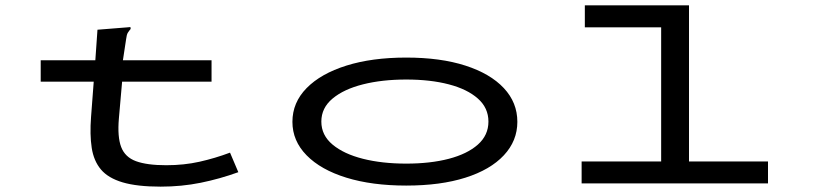

<svg xmlns="http://www.w3.org/2000/svg" viewBox="-20 -685 3040 717"><path d="M132 -460H336L344 -574L457 -583L467 -584L468 -577Q462 -570 457.5 -563Q453 -556 451 -539L439 -460H770V-380H436L424 -243Q418 -174 432.5 -136Q447 -98 488 -83Q529 -68 601 -68Q667 -68 725 -81Q783 -94 839 -115L870 -42Q801 -17 729.5 -2.5Q658 12 580 12Q492 12 438 -4Q384 -20 357 -52Q330 -84 322.5 -133Q315 -182 320 -248L330 -380H132Z M1497 8Q1369 8 1273.5 -21.5Q1178 -51 1125 -105Q1072 -159 1072 -230Q1072 -302 1125 -356Q1178 -410 1273.5 -440Q1369 -470 1497 -470Q1625 -470 1718 -440Q1811 -410 1861.5 -356Q1912 -302 1912 -230Q1912 -159 1861.5 -105Q1811 -51 1718 -21.5Q1625 8 1497 8ZM1497 -74Q1587 -74 1656 -92Q1725 -110 1764.5 -145Q1804 -180 1804 -231Q1804 -282 1764.5 -317Q1725 -352 1656 -370Q1587 -388 1497 -388Q1407 -388 1335.5 -370Q1264 -352 1222 -317Q1180 -282 1180 -231Q1180 -180 1222 -145Q1264 -110 1335.5 -92Q1407 -74 1497 -74Z M2152 0V-82H2449V-583H2164V-665H2553V-82H2848V0Z"/></svg>

Font: Inconsolata UltraExpanded Medium
Style: Regular
Weight: 500
Width: 9
Monospace: yes
Designer: Raph Levien, Cyreal, Brenton Simpson
Foundry: Raph Levien, Cyreal, Google
Version: Version 3.001; ttfautohint (v1.8.2.53-6de2)